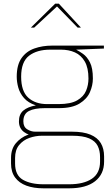

<svg xmlns="http://www.w3.org/2000/svg" viewBox="-20 -781 611 1044"><path d="M216 243Q163 243 123.5 228.5Q84 214 62 184Q40 154 40 108V78Q40 29 66 -2Q92 -33 131 -48Q170 -63 209 -63V-43Q173 -43 139.5 -31Q106 -19 84 7.5Q62 34 62 78V108Q62 172 104.5 196.5Q147 221 216 221H356Q435 221 479.5 191Q524 161 524 98V73Q524 38 511 12Q498 -14 465 -28.5Q432 -43 371 -43H177Q137 -43 110 -63.5Q83 -84 83 -121Q83 -160 107 -180Q131 -200 175 -208Q133 -222 110.5 -248Q88 -274 79.5 -304.5Q71 -335 71 -364Q71 -428 97 -465Q123 -502 167 -517.5Q211 -533 263 -533H545V-517L394 -511Q410 -503 431.5 -488Q453 -473 469 -442Q485 -411 485 -354Q485 -317 469 -280Q453 -243 412.5 -218Q372 -193 300 -193H223Q168 -193 137.5 -177.5Q107 -162 107 -121Q107 -91 128 -78Q149 -65 171 -65H371Q433 -65 471.5 -49Q510 -33 528 -3Q546 27 546 70V98Q546 166 497 204.5Q448 243 356 243ZM236 -215H298Q365 -215 400 -235.5Q435 -256 448 -287.5Q461 -319 461 -354Q461 -412 441 -446.5Q421 -481 387.5 -496Q354 -511 311 -511H253Q181 -511 138 -478Q95 -445 95 -364Q95 -285 133.5 -250Q172 -215 236 -215ZM148 -631 280 -761H300L420 -631H402L290 -746L166 -631Z"/></svg>

Font: Exo Thin Thin
Style: Regular
Weight: 250
Version: Version 2.000